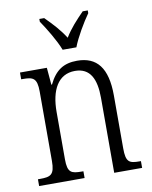

<svg xmlns="http://www.w3.org/2000/svg" viewBox="-86 -830 708 894"><g transform="rotate(-10 268.5 -383.0)"><path d="M244 -606H309C326 -651 364 -715 391 -753V-766H367C332 -730 302 -698 277 -657C251 -698 221 -730 185 -766H162V-753C188 -715 227 -651 244 -606ZM26 0H241V-32H234C184 -32 166 -38 166 -102V-326C166 -427 202 -499 283 -499C355 -499 381 -443 381 -355V0H513V-32H507C458 -32 442 -39 442 -105V-355C442 -486 394 -544 301 -544C238 -544 198 -519 167 -455H164L157 -536H30V-504H38C86 -504 105 -497 105 -433V-105C105 -39 86 -32 36 -32H26Z"/></g></svg>

Font: Noto Serif Georgian Condensed Light
Style: Regular
Weight: 300
Width: 3
Designer: Monotype Design Team, Akaki Razmadze
Foundry: Google LLC
Version: Version 2.003